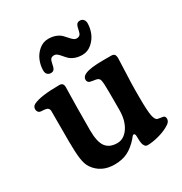

<svg xmlns="http://www.w3.org/2000/svg" viewBox="-162 -796 883 930"><g transform="rotate(-30 279.5 -331.0)"><path d="M358.4 -607.4Q371.6 -607.4 377.4 -614.3Q383.3 -621.1 385.7 -634.8Q389.6 -656.7 395.5 -665.8Q401.4 -674.8 414.6 -674.8Q426.8 -674.8 433.8 -666.3Q440.9 -657.7 440.9 -645Q440.9 -618.2 430.2 -591.3Q419.4 -564.5 396.2 -544.4Q373 -524.4 343.3 -524.4Q320.3 -524.4 302.5 -531.2Q284.7 -538.1 274.4 -548.1Q264.2 -558.1 256.1 -568.1Q248 -578.1 239.7 -585Q231.4 -591.8 222.7 -591.8Q209.5 -591.8 203.6 -585Q197.8 -578.1 195.3 -564.5Q191.4 -542 185.8 -533.2Q180.2 -524.4 166.5 -524.4Q155.8 -524.4 147.9 -531.7Q140.1 -539.1 140.1 -554.7Q140.1 -581.5 150.9 -608.4Q161.6 -635.3 184.6 -655Q207.5 -674.8 237.3 -674.8Q260.3 -674.8 278.1 -668Q295.9 -661.1 306.2 -651.1Q316.4 -641.1 324.7 -631.1Q333 -621.1 341.3 -614.3Q349.6 -607.4 358.4 -607.4ZM478.5 -245.1V-210.9Q478.5 -133.3 484.1 -105.5Q489.7 -77.6 502.4 -74.2Q509.3 -72.3 517.8 -71.3Q526.4 -70.3 529.8 -69.8Q543 -66.9 543 -53.2Q543 -43 537.1 -35.2Q531.2 -27.3 515.6 -19Q490.7 -4.9 456.8 3.7Q422.9 12.2 398.9 12.2Q391.1 12.2 387 9.3Q382.8 6.3 378.4 -2.9Q373 -13.7 373 -51.3Q373 -66.9 364.3 -66.9Q361.8 -66.9 359.4 -64.9Q356.9 -63 353 -57.9Q349.1 -52.7 346.7 -49.8Q317.4 -17.1 286.6 -1.7Q255.9 13.7 212.9 13.7Q139.2 13.7 100.6 -41Q85.9 -61.5 81.1 -98.1Q76.2 -134.8 76.2 -193.4V-363.3Q76.2 -383.3 54.7 -386.2Q49.8 -387.2 40.5 -387.5Q31.2 -387.7 25.9 -389.2Q20.5 -390.6 16.4 -396.5Q12.2 -402.3 12.2 -410.2Q12.2 -426.8 26.9 -434.1Q67.4 -454.1 172.9 -454.1Q194.8 -454.1 194.8 -429.7Q194.8 -426.8 194.1 -397.9Q193.4 -369.1 192.6 -313.7Q191.9 -258.3 191.9 -190.4Q191.9 -124.5 212.4 -97.2Q232.9 -69.8 275.9 -69.8Q313.5 -69.8 338.9 -107.4Q364.3 -145 364.3 -205.6V-301.3Q364.3 -357.9 359.9 -372.6Q356 -385.3 339.4 -388.2Q334 -389.2 325 -390.4Q315.9 -391.6 311 -393.1Q304.2 -394 299.6 -399.4Q294.9 -404.8 294.9 -412.1Q294.9 -429.2 314 -438Q341.3 -451.7 416.5 -451.7H460Q473.6 -451.7 479 -445.3Q484.4 -439 484.4 -423.8Q484.4 -405.3 481.4 -344.2Q478.5 -283.2 478.5 -245.1Z"/></g></svg>

Font: Cooper* SemiBold
Style: Regular
Weight: 600
Designer: Owen Earl
Foundry: indestructible type*
Version: Version 0.001